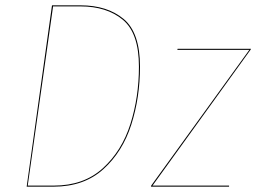

<svg xmlns="http://www.w3.org/2000/svg" viewBox="-20 -700 961 720"><path d="M505 -450Q505 -335 472.5 -233Q440 -131 367.5 -65.5Q295 0 181 0H80L175 -680H282Q382 -680 443.5 -629Q505 -578 505 -450ZM179 -676 84 -4H182Q294 -4 365.5 -69Q437 -134 469 -235Q501 -336 501 -450Q501 -576 440.5 -626Q380 -676 282 -676ZM920 -514 552 -4H839V0H546L547 -4L915 -513H645L646 -517H921Z"/></svg>

Font: Fira Sans Condensed Four
Style: Italic
Weight: 100
Width: 3
Italic angle: -8°
Designer: bBox Type GmbH & Carrois Corporate GbR & Edenspiekermann AG
Foundry: bBox Type GmbH & Carrois Corporate GbR & Edenspiekermann AG
Version: Version 4.301